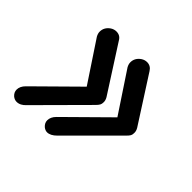

<svg xmlns="http://www.w3.org/2000/svg" viewBox="-118 -634 735 735"><g transform="rotate(45 249.0 -266.5)"><path d="M17 -69Q17 -87 33 -103L199 -267L91 -430Q85 -441 85 -451Q85 -475 107 -490Q118 -497 130 -497Q151 -497 161 -479L281 -292Q288 -280 287 -269Q287 -262 284 -256Q281 -250 272 -241L87 -55Q70 -36 50 -36Q39 -36 29 -44Q17 -55 17 -69ZM183 -69Q183 -87 199 -103L365 -267L257 -430Q251 -441 251 -451Q251 -475 273 -490Q284 -497 296 -497Q316 -497 327 -479L447 -292Q454 -280 453 -269Q453 -261 450 -255.5Q447 -250 438 -241L252 -55Q233 -36 215 -36Q205 -36 195 -44Q183 -55 183 -69Z"/></g></svg>

Font: Kodchasan Medium
Style: Italic
Weight: 500
Italic angle: -10°
Version: Version 1.000; ttfautohint (v1.6)